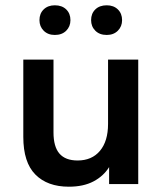

<svg xmlns="http://www.w3.org/2000/svg" viewBox="-20 -695 610 725"><path d="M240 10Q159 10 113.5 -36Q68 -82 68 -178V-470H182V-195Q182 -141 204.5 -115Q227 -89 273 -89Q327 -89 357.5 -125.5Q388 -162 388 -227V-470H502V0H392V-64Q371 -30 333 -10Q295 10 240 10ZM383 -563Q356 -563 340 -579Q324 -595 324 -619Q324 -644 340 -659.5Q356 -675 383 -675Q409 -675 425 -659.5Q441 -644 441 -619Q441 -595 425 -579Q409 -563 383 -563ZM187 -563Q161 -563 145 -579Q129 -595 129 -619Q129 -644 145 -659.5Q161 -675 187 -675Q214 -675 230 -659.5Q246 -644 246 -619Q246 -595 230 -579Q214 -563 187 -563Z"/></svg>

Font: Gantari SemiBold
Style: Regular
Weight: 600
Designer: Anugrah Pasau
Foundry: Lafontype
Version: Version 1.000; ttfautohint (v1.8.3)